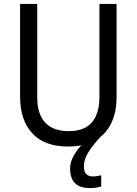

<svg xmlns="http://www.w3.org/2000/svg" viewBox="-20 -734 694 975"><path d="M406 111Q406 138 418 150Q430 162 451 162Q465 162 475.5 160Q486 158 494 156V213Q481 217 467.5 219Q454 221 436 221Q385 221 360.5 196Q336 171 336 122Q336 93 350 65Q364 37 384.5 13.5Q405 -10 425 -25L497 -47Q464 -11 444 16.5Q424 44 415 66Q406 88 406 111ZM572 -242Q572 -165 545 -108.5Q518 -52 463.5 -21Q409 10 325 10Q206 10 144 -57Q82 -124 82 -243V-714H169V-240Q169 -155 209.5 -111.5Q250 -68 329 -68Q383 -68 417.5 -88.5Q452 -109 468.5 -148Q485 -187 485 -241V-714H572Z"/></svg>

Font: Noto Sans Hebrew SemiCondensed
Style: Regular
Weight: 400
Width: 4
Designer: Monotype Design Team
Foundry: Monotype Imaging Inc.
Version: Version 2.003